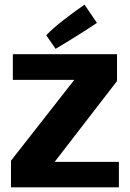

<svg xmlns="http://www.w3.org/2000/svg" viewBox="-20 -802 555 822"><path d="M395 -704 342 -782C286 -744 211 -687 178 -651L218 -593C273 -625 366 -684 395 -704ZM214 -109 481 -455V-570H35V-460H298L27 -114V0H489V-109Z"/></svg>

Font: FilmFarsi Display
Style: Regular
Weight: 400
Designer: Borna Izadpanah
Foundry: Borna Izadpanah
Version: Version 1.000;PS 001.000;hotconv 1.0.88;makeotf.lib2.5.64775